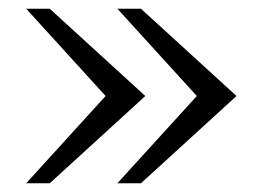

<svg xmlns="http://www.w3.org/2000/svg" viewBox="-20 -546 602 440"><path d="M303 -526 522 -326 303 -126H249L431 -326L249 -526ZM94 -526 313 -326 94 -126H40L222 -326L40 -526Z"/></svg>

Font: Archivo Expanded Thin
Style: Regular
Weight: 250
Width: 7
Designer: Hector Gatti
Foundry: Omnibus-Type
Version: Version 2.001